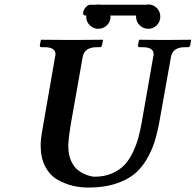

<svg xmlns="http://www.w3.org/2000/svg" viewBox="-20 -823 871 855"><path d="M662.1 -568.8Q664.1 -576.7 664.1 -582Q664.1 -612.8 615.2 -612.8H601.1Q594.2 -612.8 594.2 -621.1L599.1 -645L601.1 -646Q676.3 -645 714.8 -645Q714.8 -645 829.1 -646L831.1 -645L827.1 -621.1Q825.2 -613.3 816.9 -612.8H803.2Q749 -612.8 741.2 -568.8L691.9 -293Q682.1 -235.8 668.5 -192.4Q654.8 -148.9 630.4 -108.9Q606 -68.8 572.5 -43.5Q539.1 -18.1 489 -2.9Q439 12.2 374 12.2Q336.9 12.2 303.5 4.2Q270 -3.9 236.1 -22.9Q202.1 -42 181.6 -81.1Q161.1 -120.1 161.1 -174.8Q161.1 -201.7 167 -234.9L225.1 -568.8Q227.1 -576.7 227.1 -582Q227.1 -612.8 178.2 -612.8H164.1Q157.2 -612.8 157.2 -621.1L162.1 -645L164.1 -646Q261.2 -645 299.8 -645L437 -646L439 -645L434.1 -621.1Q432.1 -613.3 424.8 -612.8H411.1Q356 -612.8 348.1 -568.8L294.9 -268.1Q283.7 -198.2 284.2 -170.9Q284.2 -132.8 297.6 -104.5Q311 -76.2 331.1 -62.5Q351.1 -48.8 369.6 -42.5Q388.2 -36.1 402.8 -36.1Q444.8 -36.1 479 -51Q513.2 -65.9 534.7 -88.9Q556.2 -111.8 572 -145.5Q587.9 -179.2 595.9 -209Q604 -238.8 610.8 -275.9ZM471.7 -753.9Q471.7 -750.5 472.2 -749Q472.2 -726.1 456.1 -710.4Q439.9 -694.8 418 -694.8Q396 -694.8 379.9 -710.4Q363.8 -726.1 363.8 -749Q363.8 -751 364.3 -753.9H359.9Q350.1 -753.9 350.1 -766.1Q350.1 -769 351.1 -771Q353 -780.8 362.5 -791.3Q372.1 -801.8 380.9 -801.8H407.7Q412.6 -802.7 418.2 -803Q423.8 -803.2 428.7 -801.8H629.4Q634.3 -802.7 640.1 -803.2Q662.1 -803.2 678 -787.6Q693.8 -772 693.8 -749Q693.8 -726.1 678 -710.4Q662.1 -694.8 640.1 -694.8Q618.2 -694.8 602.1 -710.4Q585.9 -726.1 585.9 -749Q585.9 -751 586.4 -753.9Z"/></svg>

Font: Linux Libertine O
Style: Semibold Italic
Weight: 600
Italic angle: -11.5°
Designer: Philipp H. Poll
Foundry: Philipp H. Poll
Version: Version 5.1.2